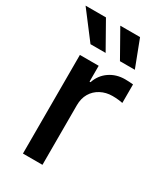

<svg xmlns="http://www.w3.org/2000/svg" viewBox="-214 -834 782 912"><g transform="rotate(30 177.5 -378.5)"><path d="M69.8 0V-541H172.9V-454.1H178.2Q192.9 -498 229.5 -523.2Q266.1 -548.3 314 -548.3Q324.7 -548.3 337.4 -547.6Q350.1 -546.9 358.4 -545.9V-444.3Q352.5 -445.8 336.2 -447.8Q319.8 -449.7 302.2 -449.7Q266.6 -449.7 237.8 -434.3Q209 -418.9 192.9 -391.6Q176.8 -364.3 176.8 -327.1V0ZM249.5 -610.4 166.5 -757.3H274.9L331.1 -610.4ZM87.9 -610.4 -23.9 -757.3H87.9L170.9 -610.4Z"/></g></svg>

Font: Inter 17pt Medium
Style: Regular
Weight: 500
Version: Version 4.001;git-66647c0bb